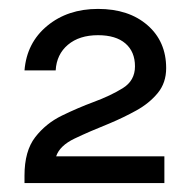

<svg xmlns="http://www.w3.org/2000/svg" viewBox="-20 -775 428 431"><path d="M106 -424H349V-364H35V-381Q35 -436 59 -467Q83 -498 119 -515.5Q155 -533 190 -546Q228 -560 255.5 -577Q283 -594 283 -626Q283 -659 261.5 -677.5Q240 -696 200 -696Q158 -696 132.5 -674.5Q107 -653 105 -617H35Q40 -679 86 -717Q132 -755 200 -755Q269 -755 311 -718.5Q353 -682 353 -622Q353 -589 334 -566Q315 -543 286 -527Q257 -511 226 -498Q181 -480 147.5 -464Q114 -448 106 -424Z"/></svg>

Font: Overused Grotesk
Style: Italic
Weight: 400
Italic angle: -10°
Version: Version 0.003